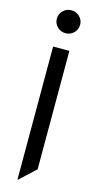

<svg xmlns="http://www.w3.org/2000/svg" viewBox="-141 -759 507 1004"><g transform="rotate(15 113.0 -257.0)"><path d="M157 -513V128L72 207H69V-513ZM50 -660Q50 -685 68.5 -703Q87 -721 113 -721Q139 -721 157.5 -703Q176 -685 176 -660Q176 -633 157.5 -615Q139 -597 113 -597Q87 -597 68.5 -615Q50 -633 50 -660Z"/></g></svg>

Font: Lineal
Style: Regular
Weight: 400
Designer: Created by Frank Adebiaye with contributions from Anton Moglia & Ariel Martín Pérez
Created by Frank ADEBIAYE with FontF
Foundry: Velvetyne Type Foundry
Version: Version 2.000